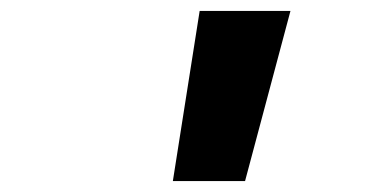

<svg xmlns="http://www.w3.org/2000/svg" viewBox="-20 -781 690 351"><path d="M296 -450 345 -761H511L428 -450Z"/></svg>

Font: Azeret Mono Thin
Style: Bold Italic
Weight: 700
Italic angle: -12°
Version: Version 1.002